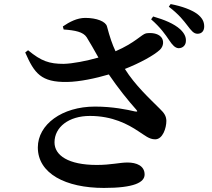

<svg xmlns="http://www.w3.org/2000/svg" viewBox="-20 -865 1040 944"><path d="M812 -667C828 -643 841 -629 858 -628C879 -628 894 -643 894 -664C895 -683 887 -701 866 -721C835 -749 788 -768 733 -784L723 -770C769 -730 794 -694 812 -667ZM901 -740C920 -715 932 -699 951 -699C972 -699 984 -713 984 -735C984 -758 975 -777 949 -797C921 -817 876 -834 819 -845L810 -832C862 -792 883 -763 901 -740ZM447 -341C285 -341 166 -253 166 -140C166 -12 302 59 491 59C639 59 691 32 691 -7C691 -50 651 -66 607 -66C568 -66 526 -54 456 -54C316 -54 248 -101 248 -165C248 -240 318 -295 422 -295C533 -295 609 -254 660 -220C693 -199 713 -180 743 -180C780 -180 798 -235 798 -271C797 -294 789 -308 765 -331C714 -382 645 -445 594 -526C668 -555 737 -593 766 -620C785 -638 787 -666 772 -683C755 -702 723 -705 698 -701C676 -696 645 -655 548 -613C532 -647 520 -682 506 -735C500 -759 456 -777 399 -777C359 -777 321 -757 289 -735L293 -720C350 -716 389 -708 406 -682C422 -657 443 -619 464 -582C404 -565 337 -552 293 -551C223 -551 183 -564 118 -618L104 -607C149 -504 182 -460 310 -462C372 -463 451 -480 515 -499C559 -434 612 -368 649 -327C658 -317 656 -315 644 -317C605 -326 534 -341 447 -341Z"/></svg>

Font: Noto Serif CJK KR
Style: Bold
Weight: 700
Designer: Ryoko NISHIZUKA 西塚涼子 (kana & ideographs); Frank Grießhammer (Latin, Greek & Cyrillic); Wenlong ZHANG 张文龙 (bopomofo); San
Foundry: Adobe
Version: Version 2.001;hotconv 1.1.0;makeotfexe 2.6.0